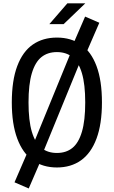

<svg xmlns="http://www.w3.org/2000/svg" viewBox="-20 -960 660 1114"><path d="M310.2 11.7Q228.7 11.7 170.2 -29.8Q111.8 -71.2 80.2 -155.7Q48.5 -240.2 48.5 -365.7Q48.5 -492.8 80.1 -576.8Q111.7 -660.8 170.2 -701.4Q228.7 -742 310.2 -742Q391.7 -742 450.1 -701.4Q508.5 -660.8 540 -576.8Q571.5 -492.8 571.5 -365.7Q571.5 -240.2 539.9 -155.7Q508.3 -71.2 450 -29.8Q391.7 11.7 310.2 11.7ZM310.2 -657.8Q256.8 -657.8 220.5 -628.8Q184.2 -599.8 164.8 -535.3Q145.5 -470.8 145.5 -365.7Q145.5 -260.2 164.8 -195.3Q184.2 -130.5 220.5 -101.5Q256.8 -72.5 310.2 -72.5Q363.7 -72.5 399.8 -101.5Q436 -130.5 455.2 -195.2Q474.5 -260 474.5 -365.7Q474.5 -471 455.2 -535.5Q436 -600 399.8 -628.9Q363.7 -657.8 310.2 -657.8ZM473.8 -863.8 556.3 -828 465.5 -618.7 390.2 -670.8ZM403 -684.7 464.2 -648.3 217.7 -46.2 159.2 -89.3ZM146.7 133.5 64.2 97.8 158 -119 230.3 -60ZM349 -819.8 474.8 -940.5H370.7L266.2 -819.8Z"/></svg>

Font: Monaspace Neon Var
Style: Regular
Weight: 400
Designer: Riley Cran and the Lettermatic Team
Version: Version 1.000 (Monaspace Neon Var)